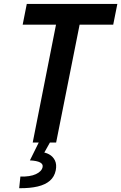

<svg xmlns="http://www.w3.org/2000/svg" viewBox="-20 -740 629 997"><path d="M149.9 0 274.4 -629.9H397L271.5 0ZM97.7 -611.8 119.1 -719.7H589.4L567.9 -611.8ZM79.6 237.3 85.9 176.8Q136.2 178.2 166.3 164.3Q196.3 150.4 201.2 127.9Q204.6 112.3 188.2 103.5Q171.9 94.7 135.3 92.8L181.2 0H239.3L194.8 79.6L189.9 49.8Q214.8 50.3 235.1 61.5Q255.4 72.8 265.4 93.5Q275.4 114.3 269.5 144.5Q262.7 177.7 239.3 198.2Q215.8 218.8 176 228.3Q136.2 237.8 79.6 237.3Z"/></svg>

Font: Reddit Sans SemiBold
Style: Italic
Weight: 600
Italic angle: -11.25°
Designer: Stephen Hutchings
Version: Version 1.013